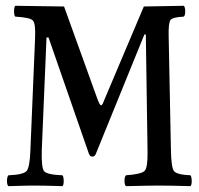

<svg xmlns="http://www.w3.org/2000/svg" viewBox="-20 -635 680 657"><path d="M484.9 -116.2 479 -517.1H474.1L308.1 -108.9Q304.2 -99.1 296.1 -99.1Q288.1 -99.1 284.2 -108.9L146 -506.8H139.2L123 -123Q121.1 -62 130.6 -49.6Q140.1 -37.1 193.8 -35.2Q197.8 -30.3 198 -16.1Q198.2 -2 193.8 2Q133.8 0 95.2 0Q69.3 0 8.8 2Q3.9 -2 3.9 -15.9Q3.9 -29.8 8.8 -35.2Q59.6 -37.1 70.8 -49.6Q82 -62 84 -121.1L100.1 -505.9Q102.1 -554.7 92.5 -564.9Q83 -575.2 32.2 -578.1Q28.3 -582 28.1 -595.9Q27.8 -609.9 32.2 -615.2L199.2 -612.8L314.9 -292Q319.8 -279.8 323 -276.4Q326.2 -272.9 329.1 -276.4Q332 -279.8 336.9 -293L472.2 -612.8L608.9 -615.2Q613.8 -610.4 613.8 -596.2Q613.8 -582 608.9 -578.1Q570.8 -576.2 563.5 -566.7Q556.2 -557.1 557.1 -513.2L564.9 -121.1Q565.9 -62 575.4 -49.6Q585 -37.1 631.8 -35.2Q635.7 -30.3 636 -16.1Q636.2 -2 631.8 2Q565.9 0 522.9 0Q493.2 0 411.1 2Q406.2 -2 406 -15.9Q405.8 -29.8 411.1 -35.2Q464.4 -39.1 475.1 -50.5Q485.8 -62 484.9 -116.2Z"/></svg>

Font: Linux Libertine Mono
Style: Mono
Weight: 400
Designer: Philipp H. Poll
Foundry: Philipp H. Poll
Version: Version 5.1.7 ; ttfautohint (v0.9)